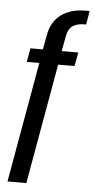

<svg xmlns="http://www.w3.org/2000/svg" viewBox="-55 -820 421 853"><g transform="rotate(5 155.0 -393.0)"><path d="M12 0H96L191 -536.5H264L275.5 -598H201.5L213.5 -662.5Q219.5 -698 239.2 -711.5Q259 -725 291.5 -725H299.5L309.5 -786H291.5Q225 -786 182.5 -754.5Q140 -723 129.5 -663.5L117.5 -598H62L51 -536.5H107Z"/></g></svg>

Font: Anybody ExtraCondensed
Style: Italic
Weight: 400
Width: 2
Italic angle: -10°
Version: Version 1.113;gftools[0.9.25]